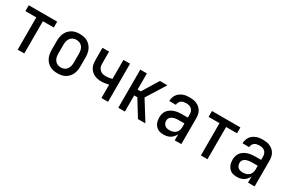

<svg xmlns="http://www.w3.org/2000/svg" viewBox="73 -1394 3354 2269"><g transform="rotate(30 1750.0 -260.0)"><path d="M205 0V-440H56V-520H444V-440H295V0Z M750 8Q723 8 696 3Q669 -2 645.5 -15.5Q622 -29 603.5 -49.5Q585 -70 574 -94.5Q563 -119 558.5 -146Q554 -173 554 -200V-320Q554 -347 558.5 -374Q563 -401 574 -425.5Q585 -450 603.5 -470.5Q622 -491 645.5 -504.5Q669 -518 696 -523Q723 -528 750 -528Q777 -528 804 -523Q831 -518 854.5 -504.5Q878 -491 896.5 -470.5Q915 -450 926 -425.5Q937 -401 941.5 -374Q946 -347 946 -320V-200Q946 -173 941.5 -146Q937 -119 926 -94.5Q915 -70 896.5 -49.5Q878 -29 854.5 -15.5Q831 -2 804 3Q777 8 750 8ZM750 -72Q774 -72 796 -81.5Q818 -91 832 -110.5Q846 -130 851 -153Q856 -176 856 -200V-320Q856 -344 851 -367Q846 -390 832 -409.5Q818 -429 796 -438.5Q774 -448 750 -448Q726 -448 704 -438.5Q682 -429 668 -409.5Q654 -390 649 -367Q644 -344 644 -320V-200Q644 -176 649 -153Q654 -130 668 -110.5Q682 -91 704 -81.5Q726 -72 750 -72Z M1348 0V-182Q1323 -176 1297.5 -172Q1272 -168 1246 -168Q1220 -168 1194.5 -173Q1169 -178 1146.5 -190Q1124 -202 1106 -221Q1088 -240 1077.5 -263.5Q1067 -287 1064.5 -313Q1062 -339 1062 -364V-520H1152V-364Q1152 -349 1153.5 -333.5Q1155 -318 1161.5 -304Q1168 -290 1179 -278.5Q1190 -267 1203.5 -260Q1217 -253 1232.5 -250.5Q1248 -248 1264 -248Q1285 -248 1306 -251.5Q1327 -255 1348 -261V-520H1438V0Z M1578 0V-520H1668V-300H1711L1846 -520H1948L1786 -260L1948 0H1846L1711 -220H1668V0Z M2197 8Q2178 8 2158 4.5Q2138 1 2121 -8.5Q2104 -18 2090.5 -33Q2077 -48 2069 -66Q2061 -84 2057.5 -103.5Q2054 -123 2054 -142Q2054 -168 2060.5 -193.5Q2067 -219 2083 -239.5Q2099 -260 2121 -274Q2143 -288 2167.5 -296Q2192 -304 2217.5 -307Q2243 -310 2269 -310H2348V-355Q2348 -375 2341.5 -393.5Q2335 -412 2320.5 -425Q2306 -438 2287 -443Q2268 -448 2249 -448Q2231 -448 2213.5 -444.5Q2196 -441 2181.5 -431Q2167 -421 2158.5 -404.5Q2150 -388 2150 -370H2060V-371Q2060 -394 2066.5 -416.5Q2073 -439 2086 -458Q2099 -477 2118 -491Q2137 -505 2158.5 -513.5Q2180 -522 2202.5 -525Q2225 -528 2249 -528Q2273 -528 2297 -524.5Q2321 -521 2343.5 -511.5Q2366 -502 2384.5 -486Q2403 -470 2415.5 -449Q2428 -428 2433 -404Q2438 -380 2438 -355V0H2348V-83Q2338 -62 2322.5 -44Q2307 -26 2287 -14Q2267 -2 2244 3Q2221 8 2197 8ZM2233 -72Q2255 -72 2277 -78Q2299 -84 2316 -99Q2333 -114 2340.5 -136Q2348 -158 2348 -180V-230H2269Q2255 -230 2241 -229Q2227 -228 2213.5 -224.5Q2200 -221 2187.5 -215.5Q2175 -210 2164.5 -200.5Q2154 -191 2149 -178Q2144 -165 2144 -151Q2144 -134 2150.5 -118Q2157 -102 2169.5 -91Q2182 -80 2199 -76Q2216 -72 2233 -72Z M2705 0V-440H2556V-520H2944V-440H2795V0Z M3197 8Q3178 8 3158 4.5Q3138 1 3121 -8.5Q3104 -18 3090.5 -33Q3077 -48 3069 -66Q3061 -84 3057.5 -103.5Q3054 -123 3054 -142Q3054 -168 3060.5 -193.5Q3067 -219 3083 -239.5Q3099 -260 3121 -274Q3143 -288 3167.5 -296Q3192 -304 3217.5 -307Q3243 -310 3269 -310H3348V-355Q3348 -375 3341.5 -393.5Q3335 -412 3320.5 -425Q3306 -438 3287 -443Q3268 -448 3249 -448Q3231 -448 3213.5 -444.5Q3196 -441 3181.5 -431Q3167 -421 3158.5 -404.5Q3150 -388 3150 -370H3060V-371Q3060 -394 3066.5 -416.5Q3073 -439 3086 -458Q3099 -477 3118 -491Q3137 -505 3158.5 -513.5Q3180 -522 3202.5 -525Q3225 -528 3249 -528Q3273 -528 3297 -524.5Q3321 -521 3343.5 -511.5Q3366 -502 3384.5 -486Q3403 -470 3415.5 -449Q3428 -428 3433 -404Q3438 -380 3438 -355V0H3348V-83Q3338 -62 3322.5 -44Q3307 -26 3287 -14Q3267 -2 3244 3Q3221 8 3197 8ZM3233 -72Q3255 -72 3277 -78Q3299 -84 3316 -99Q3333 -114 3340.5 -136Q3348 -158 3348 -180V-230H3269Q3255 -230 3241 -229Q3227 -228 3213.5 -224.5Q3200 -221 3187.5 -215.5Q3175 -210 3164.5 -200.5Q3154 -191 3149 -178Q3144 -165 3144 -151Q3144 -134 3150.5 -118Q3157 -102 3169.5 -91Q3182 -80 3199 -76Q3216 -72 3233 -72Z"/></g></svg>

Font: Iosevka Term Medium
Style: Regular
Weight: 500
Monospace: yes
Designer: Belleve Invis
Foundry: Belleve Invis
Version: Version 26.3.1